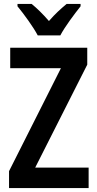

<svg xmlns="http://www.w3.org/2000/svg" viewBox="-20 -957 495 977"><path d="M172 -777H287C310 -821 359 -886 390 -925V-937H319C288 -911 262 -888 229 -850C199 -885 167 -916 141 -937H69V-925C102 -885 150 -819 172 -777ZM431 0V-104H159L424 -628V-714H32V-610H290L26 -86V0Z"/></svg>

Font: Noto Sans Arabic Cond SemBd
Style: Regular
Weight: 600
Width: 3
Designer: Monotype Design Team, Nadine Chahine, Nizar Qandah and Khaled Hosny
Foundry: Monotype Imaging Inc.
Version: Version 2.012